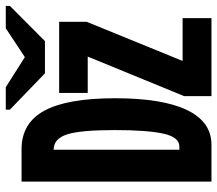

<svg xmlns="http://www.w3.org/2000/svg" viewBox="-64 -690 753 666"><g transform="rotate(-90 313.0 -356.5)"><path d="M503.9 -577.6H392.1L266.1 -699.2V-713.4H344.2L447.3 -647.9H449.2L548.3 -713.4H626V-699.2ZM305.7 -334.5Q305.7 -169.9 264.9 -85Q224.1 0 144.5 0H16.6V-658.7H129.4Q219.7 -658.7 262.7 -579.3Q305.7 -500 305.7 -334.5ZM195.3 -334.5Q195.3 -455.1 180.2 -501.2Q165 -547.4 127.4 -547.4H127V-111.3H138.2Q170.9 -111.3 183.1 -167.5Q195.3 -223.6 195.3 -334.5ZM313 0V-94.7L450.2 -429.2H324.2V-528.3H570.8V-432.6L435.1 -100.1H583.5V0Z"/></g></svg>

Font: Cousine
Style: Bold
Weight: 700
Monospace: yes
Designer: Steve Matteson
Foundry: Ascender Corporation
Version: Version 1.20